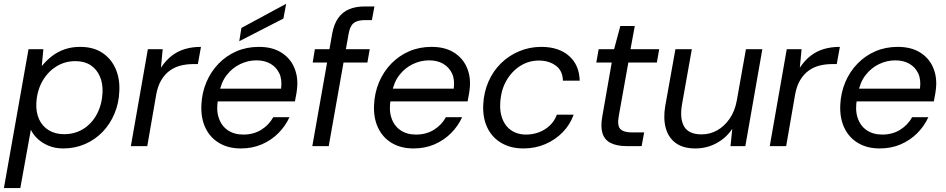

<svg xmlns="http://www.w3.org/2000/svg" viewBox="-39 -748 4841 983"><path d="M-19 215 107 -496H183L175 -411H176Q199 -439 227.5 -461Q256 -483 292 -495.5Q328 -508 371 -508Q438 -508 483.5 -478.5Q529 -449 552 -398Q575 -347 572 -283Q570 -221 547.5 -167Q525 -113 486.5 -73Q448 -33 396.5 -10.5Q345 12 284 12Q243 12 209.5 -2Q176 -16 153 -38Q130 -60 119 -84L65 215ZM289 -61Q345 -61 388.5 -88.5Q432 -116 457.5 -164.5Q483 -213 486 -274Q488 -321 472 -357.5Q456 -394 424.5 -414.5Q393 -435 347 -435Q292 -435 247.5 -406.5Q203 -378 176.5 -329.5Q150 -281 147 -219Q145 -172 161.5 -136.5Q178 -101 211 -81Q244 -61 289 -61Z M631 0 718 -496H794L785 -403H786Q811 -440 841 -463Q871 -486 908 -497Q945 -508 990 -508L974 -420H952Q916 -420 885 -412Q854 -404 829 -385.5Q804 -367 786.5 -337.5Q769 -308 761 -265L715 0Z M1194 12Q1130 12 1083.5 -15.5Q1037 -43 1013 -93Q989 -143 992 -211Q995 -274 1018 -328Q1041 -382 1080.5 -422.5Q1120 -463 1172 -485.5Q1224 -508 1286 -508Q1353 -508 1398 -481Q1443 -454 1464.5 -408.5Q1486 -363 1483 -308Q1482 -291 1478.5 -269Q1475 -247 1471 -229H1057L1068 -294H1400Q1406 -341 1391 -372.5Q1376 -404 1346 -421.5Q1316 -439 1274 -439Q1231 -439 1191 -420Q1151 -401 1122 -364Q1093 -327 1083 -271L1078 -243Q1067 -188 1080.5 -146Q1094 -104 1127 -81.5Q1160 -59 1207 -59Q1259 -59 1298.5 -83.5Q1338 -108 1360 -148H1443Q1422 -102 1386 -66Q1350 -30 1301.5 -9Q1253 12 1194 12ZM1186 -537 1197 -605 1425 -728H1426L1412 -653Z M1560 0 1662 -577Q1671 -625 1692.5 -655.5Q1714 -686 1748 -700.5Q1782 -715 1828 -715H1878L1865 -645H1829Q1791 -645 1772 -630Q1753 -615 1746 -576L1644 0ZM1562 -428 1573 -496H1854L1842 -428Z M2078 12Q2014 12 1967.5 -15.5Q1921 -43 1897 -93Q1873 -143 1876 -211Q1879 -274 1902 -328Q1925 -382 1964.5 -422.5Q2004 -463 2056 -485.5Q2108 -508 2170 -508Q2237 -508 2282 -481Q2327 -454 2348.5 -408.5Q2370 -363 2367 -308Q2366 -291 2362.5 -269Q2359 -247 2355 -229H1941L1952 -294H2284Q2290 -341 2275 -372.5Q2260 -404 2230 -421.5Q2200 -439 2158 -439Q2115 -439 2075 -420Q2035 -401 2006 -364Q1977 -327 1967 -271L1962 -243Q1951 -188 1964.5 -146Q1978 -104 2011 -81.5Q2044 -59 2091 -59Q2143 -59 2182.5 -83.5Q2222 -108 2244 -148H2327Q2306 -102 2270 -66Q2234 -30 2185.5 -9Q2137 12 2078 12Z M2641 12Q2576 12 2528 -16Q2480 -44 2456 -94.5Q2432 -145 2435 -211Q2438 -276 2462 -330.5Q2486 -385 2526.5 -424.5Q2567 -464 2620 -486Q2673 -508 2732 -508Q2822 -508 2874.5 -461.5Q2927 -415 2929 -335H2843Q2842 -386 2806.5 -412Q2771 -438 2720 -438Q2668 -438 2624.5 -410.5Q2581 -383 2553 -334Q2525 -285 2522 -218Q2520 -180 2529.5 -150Q2539 -120 2556.5 -100Q2574 -80 2599 -69.5Q2624 -59 2654 -59Q2688 -59 2719.5 -70.5Q2751 -82 2775.5 -105Q2800 -128 2812 -161H2898Q2880 -110 2842 -71Q2804 -32 2752.5 -10Q2701 12 2641 12Z M3169 0Q3119 0 3087.5 -16Q3056 -32 3045.5 -66Q3035 -100 3045 -154L3093 -428H3014L3026 -496H3105L3137 -615H3211L3189 -496H3336L3324 -428H3178L3129 -154Q3120 -105 3137 -87.5Q3154 -70 3197 -70H3259L3246 0Z M3521 12Q3459 12 3421 -15.5Q3383 -43 3369.5 -92.5Q3356 -142 3367 -206L3419 -496H3503L3453 -215Q3440 -141 3463.5 -100.5Q3487 -60 3553 -60Q3596 -60 3632.5 -80.5Q3669 -101 3696 -139.5Q3723 -178 3733 -232L3780 -496H3864L3777 0H3701L3710 -87H3709Q3678 -41 3628.5 -14.5Q3579 12 3521 12Z M3902 0 3989 -496H4065L4056 -403H4057Q4082 -440 4112 -463Q4142 -486 4179 -497Q4216 -508 4261 -508L4245 -420H4223Q4187 -420 4156 -412Q4125 -404 4100 -385.5Q4075 -367 4057.5 -337.5Q4040 -308 4032 -265L3986 0Z M4465 12Q4401 12 4354.5 -15.5Q4308 -43 4284 -93Q4260 -143 4263 -211Q4266 -274 4289 -328Q4312 -382 4351.5 -422.5Q4391 -463 4443 -485.5Q4495 -508 4557 -508Q4624 -508 4669 -481Q4714 -454 4735.5 -408.5Q4757 -363 4754 -308Q4753 -291 4749.5 -269Q4746 -247 4742 -229H4328L4339 -294H4671Q4677 -341 4662 -372.5Q4647 -404 4617 -421.5Q4587 -439 4545 -439Q4502 -439 4462 -420Q4422 -401 4393 -364Q4364 -327 4354 -271L4349 -243Q4338 -188 4351.5 -146Q4365 -104 4398 -81.5Q4431 -59 4478 -59Q4530 -59 4569.5 -83.5Q4609 -108 4631 -148H4714Q4693 -102 4657 -66Q4621 -30 4572.5 -9Q4524 12 4465 12Z"/></svg>

Font: DM Sans 28pt
Style: Italic
Weight: 400
Italic angle: -10°
Version: Version 4.004;gftools[0.9.30]